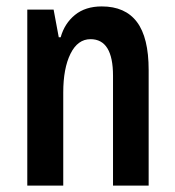

<svg xmlns="http://www.w3.org/2000/svg" viewBox="-20 -578 544 598"><path d="M65 0V-548H147L163 -462H169Q181 -505 213.5 -531.5Q246 -558 297 -558Q370 -558 406.5 -509.5Q443 -461 443 -360V0H332V-342Q332 -456 262 -456Q222 -456 199.5 -410.5Q177 -365 177 -290V0Z"/></svg>

Font: Noto Sans Thai ExtCond SemBd
Style: Regular
Weight: 600
Width: 2
Designer: Monotype Design Team
Foundry: Monotype Imaging Inc.
Version: Version 2.002; ttfautohint (v1.8.4.7-5d5b)